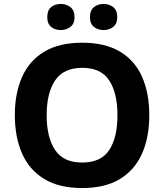

<svg xmlns="http://www.w3.org/2000/svg" viewBox="-20 -941 831 971"><path d="M735 -358Q735 -247 698.5 -164.5Q662 -82 587 -36Q512 10 395 10Q279 10 203.5 -36Q128 -82 91.5 -165Q55 -248 55 -359Q55 -469 91.5 -551.5Q128 -634 203.5 -679.5Q279 -725 396 -725Q512 -725 587.5 -679.5Q663 -634 699 -551.5Q735 -469 735 -358ZM216 -358Q216 -246 258.5 -182.5Q301 -119 395 -119Q491 -119 532.5 -182.5Q574 -246 574 -358Q574 -470 532.5 -534Q491 -598 396 -598Q301 -598 258.5 -534Q216 -470 216 -358ZM219 -854Q219 -889 238.5 -905Q258 -921 288 -921Q315 -921 336 -905Q357 -889 357 -854Q357 -821 336 -805Q315 -789 288 -789Q258 -789 238.5 -805Q219 -821 219 -854ZM435 -854Q435 -889 455 -905Q475 -921 504 -921Q532 -921 552.5 -905Q573 -889 573 -854Q573 -821 552.5 -805Q532 -789 504 -789Q475 -789 455 -805Q435 -821 435 -854Z"/></svg>

Font: Noto Sans Cherokee
Style: Bold
Weight: 700
Designer: Monotype Design Team
Foundry: Monotype Imaging Inc.
Version: Version 2.001; ttfautohint (v1.8.4.7-5d5b)